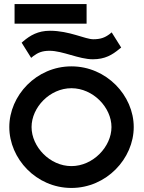

<svg xmlns="http://www.w3.org/2000/svg" viewBox="-20 -918 711 949"><path d="M52 -898V-801H408V-898ZM227 -766C168 -766 129 -743 95 -714L87 -707L134 -632L145 -641C168 -658 189 -667 225 -667C290 -667 370 -625 439 -625C499 -625 535 -647 570 -676L579 -683L532 -758L521 -749C498 -732 477 -724 441 -724C401 -724 323 -766 227 -766ZM333 -482C440 -482 531 -387 531 -290C531 -193 440 -97 333 -97C226 -97 136 -193 136 -290C136 -387 226 -482 333 -482ZM333 11C506 11 641 -134 641 -290C641 -446 506 -590 333 -590C160 -590 26 -446 26 -290C26 -134 159 11 333 11Z"/></svg>

Font: Charger
Style: ExBd
Weight: 400
Designer: Jasper
Foundry: Cannot Into Space Fonts
Version: Version 0.99